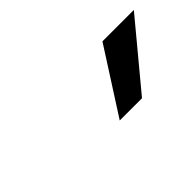

<svg xmlns="http://www.w3.org/2000/svg" viewBox="-24 -933 549 549"><g transform="rotate(-45 250.5 -658.5)"><path d="M249 -561 374 -756H501L339 -561Z"/></g></svg>

Font: Nunito Sans 7pt SemiCondensed
Style: Bold Italic
Weight: 700
Width: 4
Italic angle: -9°
Designer: Vernon Adams
Foundry: Vernon Adams
Version: Version 3.101;gftools[0.9.27]